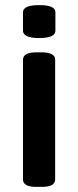

<svg xmlns="http://www.w3.org/2000/svg" viewBox="-20 -730 305 752"><path d="M70 -27V-496Q70 -525 123 -525H143Q196 -525 196 -496V-27Q196 2 143 2H123Q70 2 70 -27ZM70 -610V-682Q70 -710 134 -710Q197 -710 197 -682V-610Q197 -581 134 -581Q70 -581 70 -610Z"/></svg>

Font: Asap-SemiBold
Style: Regular
Weight: 600
Designer: Pablo Cosgaya
Foundry: Omnibus-Type
Version: Version 2.000; ttfautohint (v1.8)